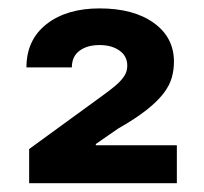

<svg xmlns="http://www.w3.org/2000/svg" viewBox="-20 -860 478 450"><path d="M48.3 -430.7V-510.7L218.8 -634.8Q237.3 -647.9 250.5 -659.2Q263.7 -670.4 271 -681.4Q278.3 -692.4 278.3 -706.1Q278.3 -728.5 260 -741.5Q241.7 -754.4 213.4 -754.4Q184.1 -754.4 166.3 -741Q148.4 -727.5 148.4 -702.1H42Q42 -766.6 89.1 -803.5Q136.2 -840.3 213.4 -840.3Q293 -840.3 340.3 -806.4Q387.7 -772.5 387.7 -715.3Q387.7 -696.3 382.6 -678Q377.4 -659.7 363.3 -641.1Q349.1 -622.6 323.5 -602.3Q297.9 -582 256.8 -558.6L204.6 -522.5V-519.5H394.5V-430.7Z"/></svg>

Font: Inter 20pt
Style: Bold
Weight: 700
Version: Version 4.001;git-66647c0bb